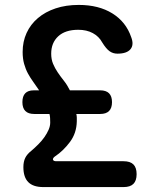

<svg xmlns="http://www.w3.org/2000/svg" viewBox="-20 -760 640 780"><path d="M482 0H156Q115 0 95 -20Q75 -40 75 -81Q75 -103 82.5 -118.5Q90 -134 108 -148Q122 -160 136 -174Q150 -188 160.5 -203Q171 -218 177.5 -233Q184 -248 184 -262Q184 -272 183.5 -280.5Q183 -289 181 -297H119Q95 -297 83 -309Q71 -321 71 -345Q71 -369 82.5 -381Q94 -393 117 -393H139Q127 -411 115 -427.5Q103 -444 93.5 -461.5Q84 -479 78 -500.5Q72 -522 72 -549Q72 -591 88 -626Q104 -661 134 -686.5Q164 -712 206 -726Q248 -740 300 -740Q381 -740 436.5 -705.5Q492 -671 513 -609Q525 -578 510 -560Q495 -542 457 -542Q439 -542 425 -552Q411 -562 395 -588Q382 -612 357 -625.5Q332 -639 298 -639Q245 -639 216.5 -612.5Q188 -586 188 -542Q188 -519 195.5 -501Q203 -483 214.5 -466Q226 -449 239.5 -432Q253 -415 264 -393H387Q411 -393 423 -381Q435 -369 435 -345Q435 -321 423 -309Q411 -297 387 -297H290Q292 -289 292 -282V-267Q291 -219 264 -183Q237 -147 204 -125Q195 -119 195 -112Q195 -111 196 -110Q198 -105 209 -105H482Q509 -105 522 -92Q535 -79 535 -52.5Q535 -26 522 -13Q509 0 482 0Z"/></svg>

Font: Maple Mono SemiBold
Style: Regular
Weight: 600
Monospace: yes
Designer: subframe7536
Version: Version 7.000